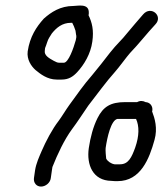

<svg xmlns="http://www.w3.org/2000/svg" viewBox="-20 -704 602 707"><path d="M167 -48 171 -76C172 -81 172 -84 173 -89C192 -137 217 -190 245 -228C266 -256 285 -286 305 -315C338 -357 369 -401 404 -440C416 -453 448 -497 459 -509C491 -542 521 -581 552 -614C582 -645 536 -685 507 -651C489 -630 467 -605 449 -583C428 -556 410 -542 385 -510C360 -477 345 -459 319 -427C289 -393 262 -354 235 -317C222 -299 208 -275 196 -259C172 -228 149 -184 133 -147C125 -128 113 -103 109 -76L105 -48C103 -31 114 -17 131 -17C148 -17 165 -31 167 -48ZM412 -266H481C493 -240 493 -204 478 -161C465 -125 453 -99 422 -99H402C389 -101 376 -110 371 -120C370 -126 368 -152 369 -159C375 -200 389 -261 412 -266ZM516 -328C507 -333 496 -334 485 -328H441C387 -328 360 -311 339 -269C323 -237 313 -199 307 -159C298 -97 322 -39 390 -38C397 -37 406 -37 413 -37C498 -37 530 -120 549 -189C561 -232 550 -268 540 -294L541 -297C543 -313 533 -327 516 -328ZM246 -620C250 -613 255 -601 258 -591L260 -577C261 -574 261 -572 261 -567L259 -556C251 -527 232 -473 215 -473H198C191 -473 186 -476 178 -480C160 -490 142 -500 145 -518L146 -527C152 -541 155 -556 161 -565L171 -581C188 -602 209 -620 241 -620ZM306 -648C307 -651 307 -654 307 -656V-657C308 -693 266 -682 250 -682C202 -682 168 -659 142 -636L141 -635C114 -605 90 -569 82 -515C78 -485 95 -460 111 -446C128 -432 154 -411 189 -411H207C233 -411 249 -422 264 -438C290 -466 314 -506 320 -551C326 -593 319 -621 306 -648Z"/></svg>

Font: PolanStronk
Style: BdIta
Weight: 700
Version: Version 1.0